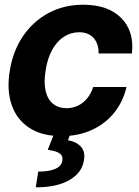

<svg xmlns="http://www.w3.org/2000/svg" viewBox="-20 -573 594 823"><path d="M243.4 10.5Q159.4 10.4 105.2 -25.3Q51.1 -61 29.6 -124.4Q8.1 -187.7 22.1 -270.7Q35.4 -354.5 78.5 -417.9Q121.5 -481.3 187.7 -517Q253.9 -552.7 336.7 -552.7Q443.5 -552.7 499.9 -495.6Q556.3 -438.5 545.3 -343.8H402.7Q403.4 -384.3 382 -409.4Q360.5 -434.6 319.1 -434.8Q284.1 -434.8 254.4 -415.7Q224.7 -396.7 204.2 -360.4Q183.8 -324.2 175.8 -272.5Q167.1 -220.6 175.4 -184Q183.8 -147.4 206.9 -128.4Q230.1 -109.4 265.2 -109.2Q291.3 -109.4 313.8 -120Q336.2 -130.6 353.2 -150.9Q370.2 -171.3 379.7 -200.2H522.3Q507.8 -137.5 469.6 -90Q431.3 -42.5 373.8 -16.1Q316.2 10.4 243.4 10.5ZM213.1 -2.9H283L271.3 28.3Q306.7 33.9 326.7 55.6Q346.6 77.2 339.6 114.6Q331.6 167.6 277.3 198.9Q223 230.2 133.2 229.9L143.9 162.5Q188.4 162.7 215.4 151.6Q242.4 140.5 246.9 118.2Q251.6 96.4 236.1 85Q220.7 73.6 184.6 69.3Z"/></svg>

Font: Inter Tight
Style: Italic
Weight: 400
Italic angle: -9.39999°
Designer: Rasmus Andersson
Foundry: rsms
Version: Version 3.002